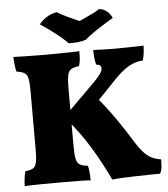

<svg xmlns="http://www.w3.org/2000/svg" viewBox="-60 -947 886 1010"><g transform="rotate(-5 383.5 -442.5)"><path d="M492 9Q470 -37 446 -82Q422 -127 395 -171Q368 -215 336.5 -257.5Q305 -300 269 -340L439 -509Q486 -556 486.5 -578Q487 -600 460 -601Q455 -618 453 -639.5Q451 -661 451 -679Q470 -678 502.5 -677Q535 -676 564 -676Q584 -676 615.5 -676.5Q647 -677 676 -677.5Q705 -678 717 -679Q717 -662 714 -638.5Q711 -615 706 -601Q681 -600 657.5 -591Q634 -582 611.5 -566Q589 -550 565 -526L409 -364L445 -431Q501 -364 544 -302Q587 -240 626 -176Q648 -141 668.5 -119.5Q689 -98 710.5 -88Q732 -78 757 -75Q757 -53 755 -34Q753 -15 745 0Q726 0 692 0.5Q658 1 618.5 2Q579 3 545 4.5Q511 6 492 9ZM30 3Q30 -15 33 -38Q36 -61 40 -75Q67 -77 81 -85.5Q95 -94 99.5 -117.5Q104 -141 104 -187V-491Q104 -536 99.5 -558Q95 -580 81 -588.5Q67 -597 39 -601Q35 -616 32.5 -638Q30 -660 30 -679Q47 -678 80 -677.5Q113 -677 149 -676.5Q185 -676 209 -676Q233 -676 265 -676.5Q297 -677 327.5 -677.5Q358 -678 378 -679Q378 -659 377 -640Q376 -621 369 -601Q342 -598 328 -589.5Q314 -581 309 -558.5Q304 -536 304 -491V-187Q304 -141 309 -117.5Q314 -94 328.5 -85.5Q343 -77 370 -75Q374 -62 376 -39.5Q378 -17 378 3Q356 1 313.5 0.5Q271 0 219 0Q167 0 116 0.5Q65 1 30 3ZM327 -725Q299 -753 263 -781Q227 -809 183 -838Q200 -858 221.5 -872.5Q243 -887 277 -894Q301 -879 332 -864.5Q363 -850 393 -837Q410 -845 429 -853.5Q448 -862 467 -871.5Q486 -881 501 -891Q527 -888 544.5 -871.5Q562 -855 568 -838Q529 -815 488 -788.5Q447 -762 417 -736Q396 -729 373.5 -727Q351 -725 327 -725Z"/></g></svg>

Font: Vollkorn Black
Style: Regular
Weight: 900
Designer: Friedrich Althausen
Foundry: Friedrich Althausen
Version: Version 5.000